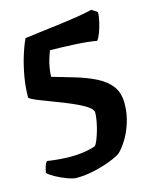

<svg xmlns="http://www.w3.org/2000/svg" viewBox="-105 -647 662 825"><g transform="rotate(-15 226.0 -235.0)"><path d="M133 105Q119 105 93 95.5Q67 86 43.5 73Q20 60 11 50Q15.5 25.5 20.5 14.8Q25.5 4 30 2Q55 6 82 8.2Q109 10.5 132 10.5Q163.5 10.5 191 6.5Q218.5 2.5 243 -6Q248.5 -10 255.2 -26Q262 -42 268.5 -64Q275 -86 279 -108Q283 -130 283 -145.5Q283 -157.5 266.8 -170Q250.5 -182.5 224.2 -195Q198 -207.5 167.5 -219.8Q137 -232 107.5 -243Q84 -252 64.8 -259.5Q45.5 -267 34 -273Q22.5 -279 21 -282.5Q21 -327 28.8 -372.2Q36.5 -417.5 49 -458.8Q61.5 -500 76.5 -532Q113 -537 154.5 -542Q196 -547 237.2 -552.2Q278.5 -557.5 315.8 -563.5Q353 -569.5 380.5 -576.5L406 -560Q406 -540 400.2 -516Q394.5 -492 386.8 -471.5Q379 -451 371 -441Q329.5 -448.5 272 -451.2Q214.5 -454 164.5 -454.5Q157.5 -436.5 152 -418.5Q146.5 -400.5 143.5 -382Q140.5 -363.5 139.5 -343L232 -316Q288.5 -299.5 329.5 -278.8Q370.5 -258 392.8 -228Q415 -198 415 -152Q415 -106.5 402 -66Q389 -25.5 370.2 4.2Q351.5 34 334.5 50Q317.5 62 285 74.5Q252.5 87 212.5 96Q172.5 105 133 105Z"/></g></svg>

Font: Texturina Medium
Style: Regular
Weight: 500
Designer: Guillermo Torres Carreño
Foundry: Omnibus-Type
Version: Version 1.003